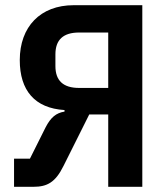

<svg xmlns="http://www.w3.org/2000/svg" viewBox="-20 -718 640 738"><path d="M34 0H109C161 0 193 -17 224 -80L323 -278H396V0H527V-698H263C135 -698 56 -615 56 -487C56 -371 113 -302 228 -295V-289C196 -284 175 -267 155 -228L95 -108H34ZM396 -380H284C223 -380 193 -408 193 -464V-509C193 -565 223 -593 284 -593H396Z"/></svg>

Font: IBM Mono SemiBold
Style: Regular
Weight: 600
Monospace: yes
Designer: Mike Abbink, Paul van der Laan, Pieter van Rosmalen
Foundry: Bold Monday
Version: Version 2.3